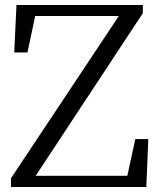

<svg xmlns="http://www.w3.org/2000/svg" viewBox="-20 -749 639 769"><path d="M522 -192 490 -45H123L552 -696V-729H46L37 -539H90L121 -685H456L24 -35V0H566L574 -192Z"/></svg>

Font: Source Han Serif AKR9
Style: Regular
Weight: 400
Designer: Ryoko NISHIZUKA 西塚涼子 (kana & ideographs); Frank Grießhammer (Latin, Greek & Cyrillic); Sandoll Communications 산돌커뮤니케이션, 
Foundry: Adobe Systems Incorporated
Version: Version 1.005;hotconv 1.0.107;makeotfexe 2.5.65593